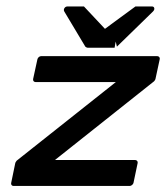

<svg xmlns="http://www.w3.org/2000/svg" viewBox="-20 -582 529 611"><path d="M99.1 -393.6Q100.1 -397.5 103.5 -400.4Q106.9 -403.3 110.8 -403.3H480.5Q484.4 -403.3 486.8 -400.4Q489.3 -397.5 488.3 -393.6L474.6 -330.1Q474.6 -329.1 472.9 -326.7Q471.2 -324.2 470.2 -323.2L154.8 -72.8H410.2Q414.1 -72.8 416.5 -69.8Q418.9 -66.9 418 -63L404.8 0Q403.8 3.9 400.1 6.8Q396.5 9.8 392.6 9.8H22.9Q19 9.8 16.8 6.8Q14.6 3.9 15.6 0L28.8 -64Q29.3 -64.9 30.8 -67.4Q32.2 -69.8 33.2 -70.8L348.6 -320.8H93.3Q89.4 -320.8 86.9 -323.7Q84.5 -326.7 85.4 -330.6ZM344.7 -430.2H258.3Q256.8 -430.2 254.6 -431.4Q252.4 -432.6 251.5 -433.6L184.6 -545.4Q181.6 -550.8 185.1 -556.2Q188.5 -561.5 195.3 -561.5H247.1L314 -490.2Q337.4 -507.3 362.5 -525.9Q387.7 -544.4 411.1 -561.5H462.9Q469.7 -561.5 470.9 -556.2Q472.2 -550.8 466.8 -545.4L352.1 -433.6L348.1 -449.7Z"/></svg>

Font: Fibel Nord
Style: Bold Italic
Weight: 700
Designer: Peter Wiegel
Foundry: Peter Wioegel
Version: Version 000.000